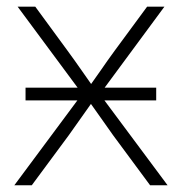

<svg xmlns="http://www.w3.org/2000/svg" viewBox="-20 -549 539 569"><path d="M55.7 -251.5V-289.1H442.9V-251.5ZM22.5 0 235.8 -287.1V-254.4L32.2 -529.3H84.5L179.7 -399.4Q201.2 -370.1 221.2 -341.3Q241.2 -312.5 261.2 -284.2H238.8Q259.3 -312.5 279.1 -341.3Q298.8 -370.1 320.3 -399.4L416 -529.3H467.3L263.7 -253.4V-286.1L476.6 0H424.8L315.4 -147.9Q294.9 -176.3 276.4 -203.1Q257.8 -230 238.3 -256.8H260.7Q241.2 -230 222.7 -203.1Q204.1 -176.3 183.6 -147.9L74.2 0Z"/></svg>

Font: Inter 24pt ExtraLight
Style: Regular
Weight: 250
Designer: Rasmus Andersson
Foundry: rsms
Version: Version 4.001;git-66647c0bb